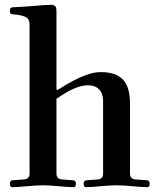

<svg xmlns="http://www.w3.org/2000/svg" viewBox="-20 -773 664 799"><path d="M21 -8C21 2 26 6 32 6C45 6 72 4 92 2C115 0 140 -2 159 -2C178 -2 203 0 226 2C246 4 273 6 286 6C292 6 296 2 296 -8C296 -17 292 -23 282 -23L240 -26C227 -27 215 -31 215 -50V-362C252 -387 300 -418 346 -418C398 -418 409 -380 409 -353V-50C409 -31 397 -27 384 -26L342 -23C332 -23 328 -17 328 -8C328 2 332 6 338 6C351 6 378 4 398 2C421 0 446 -2 465 -2C484 -2 509 0 532 2C552 4 579 6 592 6C598 6 603 2 603 -8C603 -17 599 -23 589 -23L547 -26C534 -27 521 -31 521 -50V-340C521 -422 494 -473 399 -473C342 -473 275 -433 218 -398L215 -401V-725C215 -739 214 -753 193 -753C177 -753 150 -751 118 -748C93 -746 52 -743 38 -743C25 -743 21 -739 21 -727C21 -714 27 -714 38 -713C52 -712 73 -709 85 -703C97 -697 103 -689 103 -668V-50C103 -31 90 -27 77 -26L35 -23C25 -23 21 -17 21 -8Z"/></svg>

Font: Monomakh Unicode
Style: Regular
Weight: 400
Version: Version 1.2